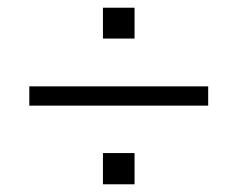

<svg xmlns="http://www.w3.org/2000/svg" viewBox="-20 -564 616 498"><path d="M56 -290V-340H520V-290ZM247 -544H329V-464H247ZM247 -167H329V-86H247Z"/></svg>

Font: Asta Sans Light
Style: Regular
Weight: 300
Designer: 42dot
Version: Version 1.000